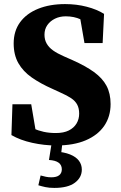

<svg xmlns="http://www.w3.org/2000/svg" viewBox="-20 -695 593 941"><path d="M255 18Q197 18 138 5Q79 -8 36 -33L41 -184H133L160 -24L84 -44V-94Q115 -78 141 -66.5Q167 -55 194 -49Q221 -43 254 -43Q292 -43 317 -55.5Q342 -68 355 -89.5Q368 -111 368 -138Q368 -164 358.5 -182Q349 -200 329 -213.5Q309 -227 277 -241L238 -259Q179 -285 136 -315Q93 -345 70 -385.5Q47 -426 47 -482Q47 -543 78.5 -586Q110 -629 167 -652Q224 -675 299 -675Q355 -675 405 -662Q455 -649 490 -627L483 -484H394L368 -634L447 -610V-558Q408 -585 375.5 -600Q343 -615 302 -615Q273 -615 249.5 -603.5Q226 -592 212 -572Q198 -552 198 -525Q198 -500 209 -481Q220 -462 240.5 -447.5Q261 -433 293 -419L336 -400Q399 -372 440.5 -342Q482 -312 502 -274.5Q522 -237 522 -185Q522 -124 491 -78.5Q460 -33 400.5 -7.5Q341 18 255 18ZM220 89 235 -5H287L278 73L247 47Q294 50 323.5 62Q353 74 367 93Q381 112 381 136Q381 175 347 200.5Q313 226 246 226Q221 226 202.5 222Q184 218 168 213L179 165Q193 169 205.5 171.5Q218 174 231 174Q258 174 270.5 163.5Q283 153 283 135Q283 114 267.5 102.5Q252 91 220 89Z"/></svg>

Font: Source Serif 4 18pt
Style: Bold
Weight: 700
Designer: Frank Grießhammer
Foundry: Adobe Systems Incorporated
Version: Version 4.004;hotconv 1.0.116;makeotfexe 2.5.65601